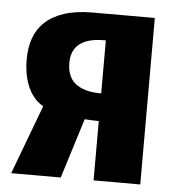

<svg xmlns="http://www.w3.org/2000/svg" viewBox="-46 -621 608 664"><g transform="rotate(5 258.0 -289.0)"><path d="M17 0 107 -240Q84 -253 68 -276Q52 -299 44 -330Q36 -361 36 -397Q36 -437 47.5 -470Q59 -503 84.5 -527Q110 -551 151 -564.5Q192 -578 250 -578H465V0H303V-206Q299 -206 281 -206.5Q263 -207 254 -208L189 0ZM296 -302Q298 -302 300 -302Q302 -302 303 -302V-486Q302 -486 300 -486Q298 -486 296 -486Q259 -486 234 -476Q209 -466 196.5 -446.5Q184 -427 184 -398Q184 -349 213.5 -326Q243 -303 296 -302Z"/></g></svg>

Font: Oswald
Style: Bold
Weight: 700
Designer: Vernon Adams
Foundry: Vernon Adams
Version: Version 4.103;gftools[0.9.33.dev8+g029e19f]